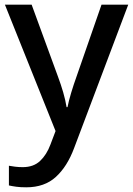

<svg xmlns="http://www.w3.org/2000/svg" viewBox="-20 -652 567 819"><path d="M1 -632H115L227 -326Q240 -291 249.5 -258.5Q259 -226 264 -195H268Q273 -221 283.5 -256Q294 -291 307 -327L413 -632H527L296 -20Q267 58 218.5 102.5Q170 147 92 147Q67 147 49 144.5Q31 142 18 139V55Q28 57 44 59Q60 61 77 61Q123 61 151 34.5Q179 8 195 -35L217 -93Z"/></svg>

Font: Noto Sans Kannada UI Medium
Style: Regular
Weight: 500
Designer: Jelle Bosma - Monotype Design Team
Foundry: Monotype Imaging Inc.
Version: Version 2.005; ttfautohint (v1.8.4.7-5d5b)